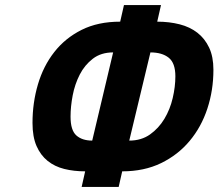

<svg xmlns="http://www.w3.org/2000/svg" viewBox="-20 -742 867 762"><path d="M109 -254Q109 -334 130.5 -407Q152 -480 195.5 -535.5Q239 -591 304 -623.5Q369 -656 457 -656L472 -722H619L604 -656Q652 -656 693 -645.5Q734 -635 763.5 -612Q793 -589 810 -553Q827 -517 827 -465Q827 -384 803 -311Q779 -238 732.5 -182.5Q686 -127 619 -94.5Q552 -62 465 -62L451 0H304L318 -62Q273 -62 235 -71.5Q197 -81 169 -103.5Q141 -126 125 -162.5Q109 -199 109 -254ZM260 -279Q260 -225 283 -204.5Q306 -184 346 -184L429 -534Q381 -534 348.5 -509Q316 -484 296.5 -446Q277 -408 268.5 -363.5Q260 -319 260 -279ZM493 -184Q541 -184 575.5 -208.5Q610 -233 632.5 -270.5Q655 -308 665.5 -353Q676 -398 676 -439Q676 -492 649.5 -513Q623 -534 577 -534Z"/></svg>

Font: Perun
Style: Bold Italic
Weight: 700
Italic angle: -12°
Foundry: Copyright (c) Stefan Peev, Context Ltd, 2016
Version: Version 1.027